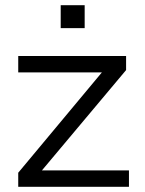

<svg xmlns="http://www.w3.org/2000/svg" viewBox="-20 -717 558 737"><path d="M50 0H475V-63H141L464 -448V-502H50V-439H371L50 -54ZM213 -609H305V-697H213Z"/></svg>

Font: Poppy and Pepper
Style: Regular
Weight: 400
Designer: Thy Ha
Foundry: Thy Ha
Version: Version 0.001;Glyphs 3.2 (3227)